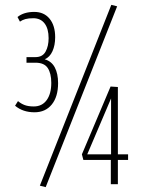

<svg xmlns="http://www.w3.org/2000/svg" viewBox="-20 -758 585 790"><path d="M42 -323 54 -342Q67 -331 82 -325.5Q97 -320 119 -320Q153 -320 172 -346Q191 -372 191 -417Q191 -456 176.5 -478Q162 -500 126 -500H89V-523H126Q155 -523 167.5 -545.5Q180 -568 180 -601Q180 -640 163.5 -661.5Q147 -683 117 -683Q97 -683 84.5 -679.5Q72 -676 62 -669L52 -688Q78 -709 121 -709Q161 -709 184 -681Q207 -653 207 -605Q207 -572 196 -547.5Q185 -523 164 -514Q192 -506 205.5 -480.5Q219 -455 219 -416Q219 -360 193 -328Q167 -296 122 -296Q74 -296 42 -323ZM168 12 144 6 438 -738 462 -732ZM323 -100 317 -123 435 -402 465 -400V-123H507V-100H465V0H436V-100ZM339 -123H437V-353Z"/></svg>

Font: Georama Condensed ExtraLight
Style: Regular
Weight: 200
Width: 3
Designer: Jean-Baptiste Levee
Foundry: Production Type
Version: Version 1.000